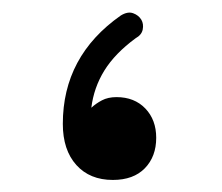

<svg xmlns="http://www.w3.org/2000/svg" viewBox="-20 -274 357 309"><path d="M161.6 15.6Q124.5 15.6 102.8 -8.5Q81.1 -32.7 81.1 -74.7Q81.1 -183.6 174.3 -249Q185.5 -255.9 194.3 -252.7Q203.1 -249.5 207.5 -242.2Q211.4 -235.4 209.7 -226.6Q208 -217.8 198.2 -212.4Q165 -188 147.9 -160.4Q130.9 -132.8 127 -100.6Q134.3 -107.4 144 -112.5Q153.8 -117.7 167.5 -117.7Q196.3 -117.7 213.9 -99.4Q231.4 -81.1 231.4 -52.2Q231.4 -22 213.1 -3.2Q194.8 15.6 161.6 15.6Z"/></svg>

Font: Mikhak Regular
Style: Regular
Weight: 400
Designer: Amin Abedi
Version: Version 3.3